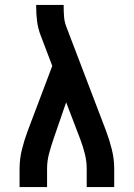

<svg xmlns="http://www.w3.org/2000/svg" viewBox="-20 -755 540 775"><path d="M59 0V-74Q59 -113 68.5 -151.5Q78 -190 92 -227L191 -489L143 -615Q133 -642 129.5 -670.5Q126 -699 126 -728V-735H237V-728Q237 -708 238.5 -688Q240 -668 247 -649L408 -227Q422 -190 431.5 -151.5Q441 -113 441 -74V0H330V-74Q330 -104 322.5 -134Q315 -164 304 -193L247 -342L196 -194Q186 -165 178 -135Q170 -105 170 -74V0Z"/></svg>

Font: Zed Mono
Style: Bold
Weight: 700
Monospace: yes
Designer: Belleve Invis
Foundry: Belleve Invis
Version: Version 1.0.0; ttfautohint (v1.8.4)